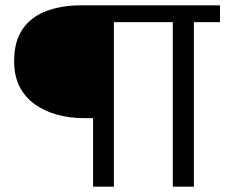

<svg xmlns="http://www.w3.org/2000/svg" viewBox="-20 -700 877 720"><path d="M407 0V-617H628V0H707V-617H805V-680H283Q212 -680 155 -659Q98 -638 65.5 -592Q33 -546 33 -471Q33 -415 53.5 -375Q74 -335 110.5 -309Q147 -283 194 -270Q241 -257 294 -257H329V0Z"/></svg>

Font: Catamaran
Style: Regular
Weight: 400
Designer: Pria Ravichandran
Version: Version 2.000